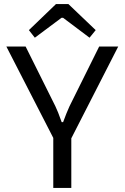

<svg xmlns="http://www.w3.org/2000/svg" viewBox="-20 -917 609 937"><path d="M150 -733 121 -770 253 -897H314L447 -770L417 -733L288 -830H280ZM328 -242V0H240V-244L11 -690H105L250 -399Q262 -375 281 -321H288Q304 -365 319 -398L464 -690H557Z"/></svg>

Font: Exo 2
Style: Regular
Weight: 400
Designer: Natanael Gama
Version: Version 1.001;PS 001.001;hotconv 1.0.70;makeotf.lib2.5.58329